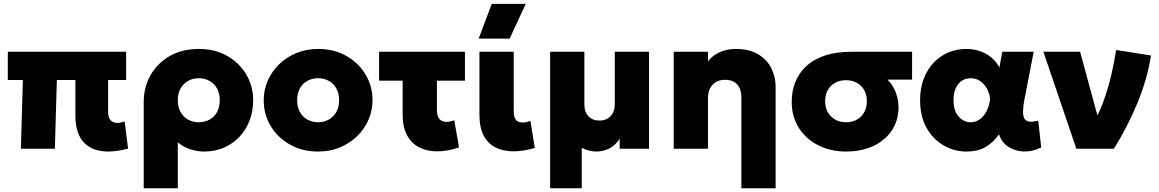

<svg xmlns="http://www.w3.org/2000/svg" viewBox="-20 -790 6158 1020"><path d="M555 15Q515 15 483 3.8Q451 -7.5 428 -30.5Q405 -53.5 392.8 -89.8Q380.5 -126 380.5 -176.5V-365H282L271.5 0H91L101.5 -365H21.5V-515H650V-365H554.5V-194.5Q554.5 -164.5 568 -150.8Q581.5 -137 603 -137Q612 -137 621.8 -139.2Q631.5 -141.5 642 -145L660.5 -0.5Q632.5 7 605.8 11Q579 15 555 15Z M743.5 210V-246Q743.5 -327.5 780.2 -391.5Q817 -455.5 882.8 -492.8Q948.5 -530 1036 -530Q1122 -530 1187 -493Q1252 -456 1288.5 -394Q1325 -332 1325 -257.5Q1325 -199.5 1306 -150Q1287 -100.5 1252.2 -63.5Q1217.5 -26.5 1170 -5.8Q1122.5 15 1065.5 15Q1026 15 990 2.8Q954 -9.5 924.5 -33.5V210ZM1036 -140.5Q1068 -140.5 1093.5 -154.8Q1119 -169 1133.2 -195.2Q1147.5 -221.5 1147.5 -257.5Q1147.5 -293.5 1133 -319.8Q1118.5 -346 1093 -360.2Q1067.5 -374.5 1036 -374.5Q1004.5 -374.5 979.2 -360.2Q954 -346 939.2 -319.8Q924.5 -293.5 924.5 -257.5Q924.5 -221.5 939 -195.2Q953.5 -169 978.8 -154.8Q1004 -140.5 1036 -140.5Z M1670 15Q1585 15 1519.8 -22.2Q1454.5 -59.5 1417.8 -121.2Q1381 -183 1381 -257.5Q1381 -311.5 1402 -360.5Q1423 -409.5 1461.8 -447.5Q1500.5 -485.5 1553.5 -507.8Q1606.5 -530 1670 -530Q1755 -530 1820.2 -492.8Q1885.5 -455.5 1922.2 -393.8Q1959 -332 1959 -257.5Q1959 -204 1938 -154.8Q1917 -105.5 1878.2 -67.5Q1839.5 -29.5 1786.8 -7.2Q1734 15 1670 15ZM1670 -140.5Q1701.5 -140.5 1726.8 -154.8Q1752 -169 1766.8 -195.2Q1781.5 -221.5 1781.5 -257.5Q1781.5 -293.5 1767 -319.8Q1752.5 -346 1727.2 -360.2Q1702 -374.5 1670 -374.5Q1638 -374.5 1612.5 -360.2Q1587 -346 1572.8 -319.8Q1558.5 -293.5 1558.5 -257.5Q1558.5 -221.5 1573 -195.2Q1587.5 -169 1613 -154.8Q1638.5 -140.5 1670 -140.5Z M2302 14Q2249 14 2207.8 -6.8Q2166.5 -27.5 2142.8 -70.8Q2119 -114 2119 -180V-361.5H1994V-515H2450V-361.5H2301V-208.5Q2301 -172.5 2314.8 -157.5Q2328.5 -142.5 2352.5 -142.5Q2362 -142.5 2372.2 -144.8Q2382.5 -147 2393.5 -150.5L2418.5 -7Q2388 3.5 2358.8 8.8Q2329.5 14 2302 14Z M2708 14Q2653.5 14 2612.8 -6.5Q2572 -27 2549.5 -69.8Q2527 -112.5 2527 -179.5V-515H2709V-202.5Q2709 -167.5 2721 -153.2Q2733 -139 2755.5 -139Q2765 -139 2775.8 -141.2Q2786.5 -143.5 2798 -147.5L2821 -4Q2790.5 5 2762.2 9.5Q2734 14 2708 14ZM2523 -585 2592.5 -769.5H2773L2687.5 -585Z M2902.5 210V-515H3084.5V-234Q3084.5 -195.5 3106.2 -172.5Q3128 -149.5 3165 -149.5Q3189.5 -149.5 3207.8 -160.2Q3226 -171 3236 -190.5Q3246 -210 3246 -235.5V-515H3428V0H3272V-52.5Q3248.5 -17 3216.2 -1Q3184 15 3148.5 15Q3128.5 15 3108.5 10Q3088.5 5 3070.5 -4.5V210Z M3918.5 210V-273Q3918.5 -316.5 3896.8 -341.2Q3875 -366 3831 -366Q3803 -366 3782.8 -353.8Q3762.5 -341.5 3751.8 -320Q3741 -298.5 3741 -270V0H3559V-515H3741V-464Q3768.5 -498.5 3806.5 -514.2Q3844.5 -530 3887.5 -530Q3961 -530 4008 -501.5Q4055 -473 4077.8 -427.2Q4100.5 -381.5 4100.5 -330V210Z M4474.5 15Q4392.5 15 4327.2 -18Q4262 -51 4224 -110.5Q4186 -170 4186 -249.5Q4186 -305.5 4205 -353.5Q4224 -401.5 4262.8 -438Q4301.5 -474.5 4361.8 -494.8Q4422 -515 4505 -515H4825.5V-367H4695Q4725.5 -336 4739.5 -297.2Q4753.5 -258.5 4753.5 -218.5Q4753.5 -168.5 4734 -126Q4714.5 -83.5 4678 -51.8Q4641.5 -20 4590 -2.5Q4538.5 15 4474.5 15ZM4475 -140.5Q4507 -140.5 4531.8 -154.2Q4556.5 -168 4570.8 -193Q4585 -218 4585 -252Q4585 -303 4554 -333.5Q4523 -364 4474 -364Q4442 -364 4417.2 -350.5Q4392.5 -337 4378 -312Q4363.5 -287 4363.5 -253Q4363.5 -202.5 4394.8 -171.5Q4426 -140.5 4475 -140.5Z M5115.5 15Q5048.5 15 4992.2 -17.8Q4936 -50.5 4902 -111.5Q4868 -172.5 4868 -257.5Q4868 -321.5 4887.5 -372Q4907 -422.5 4940.8 -457.8Q4974.5 -493 5018.8 -511.5Q5063 -530 5113.5 -530Q5151 -530 5184.2 -519Q5217.5 -508 5244.2 -486.5Q5271 -465 5289.5 -432L5304.5 -515H5471.5L5422 -260Q5415 -222 5414.8 -196.8Q5414.5 -171.5 5423 -158.8Q5431.5 -146 5449.2 -143.8Q5467 -141.5 5495.5 -149.5L5511.5 -7Q5465 16.5 5418.5 14.8Q5372 13 5336.2 -10.5Q5300.5 -34 5287.5 -76.5Q5255.5 -31 5213.8 -8Q5172 15 5115.5 15ZM5136.5 -140.5Q5161 -140.5 5182.2 -154.2Q5203.5 -168 5219 -195.5Q5234.5 -223 5240.5 -264.5Q5238 -282.5 5232.2 -298.8Q5226.5 -315 5217.2 -328.8Q5208 -342.5 5196 -352.8Q5184 -363 5169.2 -368.8Q5154.5 -374.5 5137 -374.5Q5110 -374.5 5089.2 -360.5Q5068.5 -346.5 5057 -320.5Q5045.5 -294.5 5045.5 -258.5Q5045.5 -201 5072.8 -170.8Q5100 -140.5 5136.5 -140.5Z M5698 0 5523 -515H5718L5831 -100L5788.5 -137Q5818 -186 5841.8 -250.8Q5865.5 -315.5 5882.5 -386.8Q5899.5 -458 5909.5 -524.5L6095 -495Q6074 -367 6021.5 -240.2Q5969 -113.5 5897.5 0Z"/></svg>

Font: Geologica Cursive ExtraBold
Style: Regular
Weight: 800
Designer: Sindre Bremnes, Frode Helland
Foundry: Monokrom Skriftforlag AS
Version: Version 1.010;gftools[0.9.28]